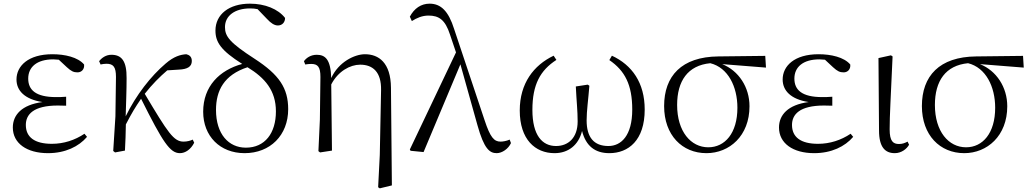

<svg xmlns="http://www.w3.org/2000/svg" viewBox="-20 -822 5629 1048"><path d="M242 14C336 14 410 -22 455 -75L441 -92C389 -57 328 -37 263 -37C168 -37 121 -74 121 -140C121 -197 162 -246 296 -246C307 -246 316 -246 341 -245V-294C317 -292 302 -292 286 -292C174 -292 134 -332 134 -393C134 -456 181 -498 271 -498L301 -496L345 -455C369 -433 382 -427 403 -427C425 -427 442 -444 439 -470C405 -510 334 -526 266 -526C134 -526 70 -462 70 -388C70 -328 114 -280 212 -265C98 -250 50 -194 50 -126C50 -40 126 14 242 14Z M962 14C992 14 1022 -7 1040 -43L1032 -60C1020 -54 1001 -49 982 -49C928 -49 897 -97 770 -310C811 -362 851 -402 893 -438L956 -442C1003 -444 1027 -458 1027 -489C1027 -513 1013 -522 997 -526C965 -524 929 -514 884 -475C804 -407 723 -304 666 -187C668 -257 671 -330 671 -395C672 -489 644 -523 588 -523C558 -523 535 -506 521 -488L529 -470C539 -472 550 -474 561 -474C599 -474 613 -456 613 -402L610 -187L598 2L608 10L662 0C665 -48 666 -95 667 -143C699 -205 718 -236 750 -283C869 -45 908 14 962 14Z M1315 14C1455 14 1553 -84 1553 -226C1553 -341 1504 -414 1370 -501C1234 -589 1208 -623 1208 -674C1208 -737 1263 -776 1345 -776C1359 -776 1373 -775 1386 -772L1437 -719C1459 -695 1478 -683 1497 -683C1520 -683 1536 -700 1536 -724C1498 -773 1426 -802 1344 -802C1231 -802 1156 -744 1156 -655C1156 -591 1187 -546 1302 -473C1178 -439 1089 -351 1089 -212C1089 -79 1181 14 1315 14ZM1331 -455C1426 -397 1486 -328 1486 -214C1486 -95 1426 -16 1322 -16C1228 -16 1159 -90 1159 -222C1159 -328 1203 -413 1331 -455Z M2044 200 2053 206 2119 190 2114 -343C2113 -480 2047 -526 1972 -526C1916 -526 1828 -484 1788 -396C1785 -497 1756 -523 1709 -523C1676 -523 1652 -506 1639 -488L1646 -470C1658 -472 1668 -473 1679 -473C1715 -473 1729 -456 1729 -402L1726 -169L1718 3L1727 10L1792 0L1788 -361C1825 -433 1891 -469 1946 -469C2015 -469 2062 -429 2060 -330L2053 24Z M2691 14C2721 14 2755 -10 2769 -41L2762 -60C2744 -52 2724 -49 2712 -49C2677 -49 2656 -72 2625 -166L2459 -663C2428 -762 2386 -802 2325 -802C2278 -802 2241 -776 2217 -731L2228 -707C2255 -724 2284 -737 2319 -737C2376 -737 2410 -714 2436 -634L2469 -536L2217 -6L2221 1L2292 8L2493 -471L2586 -139C2622 -9 2653 14 2691 14Z M3007 14C3082 14 3138 -30 3157 -107C3178 -25 3228 14 3306 14C3410 14 3499 -56 3499 -224C3499 -370 3430 -467 3320 -518L3306 -494C3391 -436 3431 -359 3431 -224C3431 -81 3370 -25 3301 -25C3221 -25 3182 -73 3182 -165C3182 -217 3191 -278 3197 -354L3188 -360L3123 -350C3127 -267 3133 -218 3133 -159C3133 -70 3082 -25 3015 -25C2940 -25 2886 -83 2886 -222C2886 -361 2929 -438 3017 -495L3002 -518C2893 -466 2817 -367 2817 -219C2817 -61 2901 14 3007 14Z M3836 14C3961 14 4071 -80 4071 -242C4071 -346 4012 -436 3922 -472L4161 -453L4157 -517L3901 -514C3700 -512 3605 -407 3605 -243C3605 -84 3704 14 3836 14ZM3857 -477C3954 -453 4005 -349 4005 -234C4005 -95 3937 -18 3846 -18C3751 -18 3676 -104 3676 -249C3676 -380 3734 -465 3857 -477Z M4424 14C4518 14 4592 -22 4637 -75L4623 -92C4571 -57 4510 -37 4445 -37C4350 -37 4303 -74 4303 -140C4303 -197 4344 -246 4478 -246C4489 -246 4498 -246 4523 -245V-294C4499 -292 4484 -292 4468 -292C4356 -292 4316 -332 4316 -393C4316 -456 4363 -498 4453 -498L4483 -496L4527 -455C4551 -433 4564 -427 4585 -427C4607 -427 4624 -444 4621 -470C4587 -510 4516 -526 4448 -526C4316 -526 4252 -462 4252 -388C4252 -328 4296 -280 4394 -265C4280 -250 4232 -194 4232 -126C4232 -40 4308 14 4424 14Z M4864 14C4901 14 4930 -10 4942 -32L4934 -49C4920 -42 4907 -36 4887 -36C4855 -36 4836 -51 4836 -116C4836 -195 4842 -282 4852 -514L4843 -520L4775 -505L4778 -110C4778 -19 4811 14 4864 14Z M5243 14C5368 14 5478 -80 5478 -242C5478 -346 5419 -436 5329 -472L5568 -453L5564 -517L5308 -514C5107 -512 5012 -407 5012 -243C5012 -84 5111 14 5243 14ZM5264 -477C5361 -453 5412 -349 5412 -234C5412 -95 5344 -18 5253 -18C5158 -18 5083 -104 5083 -249C5083 -380 5141 -465 5264 -477Z"/></svg>

Font: Noto Serif JP Light
Style: Regular
Weight: 300
Designer: Ryoko NISHIZUKA 西塚涼子 (kana & ideographs); Frank Grießhammer (Latin, Greek & Cyrillic); Wenlong ZHANG 张文龙 (bopomofo); San
Foundry: Adobe
Version: Version 2.001;hotconv 1.1.0;makeotfexe 2.6.0